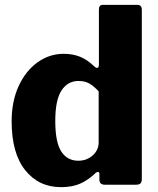

<svg xmlns="http://www.w3.org/2000/svg" viewBox="-20 -762 653 792"><path d="M390 -21V-45Q390 -49 388 -51Q386 -53 384 -53Q381 -53 375 -49Q345 -20 312 -5Q279 10 232 10Q140 10 84 -60Q28 -130 28 -262Q28 -344 57 -407Q86 -470 135 -505Q184 -540 242 -540Q280 -540 310 -528Q340 -516 369 -488Q375 -482 381 -482Q388 -482 388 -496V-723Q388 -742 404 -742H547Q565 -742 565 -721V-23Q565 -11 559.5 -5.5Q554 0 540 0H413Q390 0 390 -21ZM304 -428Q259 -428 233.5 -388.5Q208 -349 208 -263Q208 -176 232.5 -137.5Q257 -99 303 -99Q338 -99 362.5 -121Q387 -143 387 -175V-385Q367 -407 348.5 -417.5Q330 -428 304 -428Z"/></svg>

Font: Libre Franklin ExtraBold
Style: Regular
Weight: 800
Designer: Pablo Impallari, Rodrigo Fuenzalida
Foundry: Impallari Type
Version: Version 1.002; ttfautohint (v1.5)